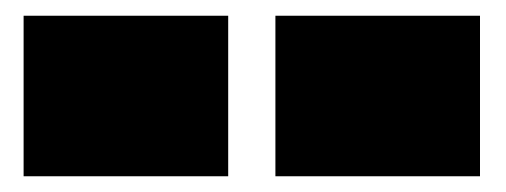

<svg xmlns="http://www.w3.org/2000/svg" viewBox="-20 -830 643 244"><path d="M10 -810V-606H270V-810ZM330 -810V-606H590V-810Z"/></svg>

Font: Mattone Black
Style: Regular
Weight: 900
Width: 6
Designer: Nunzio Mazzaferro
Foundry: Collletttivo
Version: Version 2.000;Glyphs 3.2 (3217)